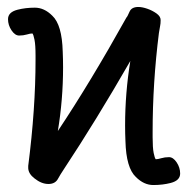

<svg xmlns="http://www.w3.org/2000/svg" viewBox="-20 -509 540 551"><path d="M73 -413Q67 -413 57 -410Q47 -407 35 -407Q23 -407 13 -422Q3 -437 3 -454Q3 -474 30 -481Q53 -487 80 -487Q107 -487 130 -464Q158 -438 160 -361Q161 -339 161 -316Q161 -223 146 -133Q240 -274 343 -459Q345 -460 352 -476Q358 -489 377 -489Q388 -489 402.5 -484Q417 -479 429 -470.5Q441 -462 441 -451.5Q441 -441 439.5 -434.5Q438 -428 436 -414Q418 -271 418 -130Q418 -122 418 -115Q418 -85 421 -70Q424 -55 427 -52Q433 -52 443 -55Q453 -58 465 -58Q477 -58 487 -43Q497 -28 497 -11Q497 9 470 16Q447 22 420 22Q393 22 370 -1Q342 -27 340 -104Q339 -126 339 -149Q339 -242 354 -334Q255 -162 163 -23Q153 -8 147 3Q139 19 119 19Q99 19 79 3Q62 -10 61 -26V-32V-33Q82 -197 82 -337Q82 -344 82 -350Q82 -380 79 -395Q76 -410 73 -413Z"/></svg>

Font: Moon Stars Kai HW
Style: Bold
Weight: 700
Designer: GuiWonder
Version: Version 1.101